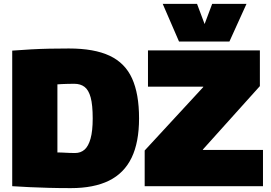

<svg xmlns="http://www.w3.org/2000/svg" viewBox="-20 -960 1399 990"><path d="M345 10Q282 10 230 8.5Q178 7 132.5 5Q87 3 43 0V-699Q95 -703 141 -705.5Q187 -708 234 -709Q281 -710 335 -710Q466 -710 545.5 -672.5Q625 -635 661 -555.5Q697 -476 697 -350Q697 -226 658.5 -146.5Q620 -67 542 -28.5Q464 10 345 10ZM367 -171Q396 -171 416 -188.5Q436 -206 447 -245.5Q458 -285 458 -349Q458 -419 447.5 -457.5Q437 -496 416 -512Q395 -528 363 -528Q344 -528 328 -527.5Q312 -527 299 -526.5Q286 -526 276 -525V-174Q288 -174 298 -173.5Q308 -173 318 -172.5Q328 -172 339.5 -171.5Q351 -171 367 -171ZM726 0V-184L1028 -511V-513H743V-700H1320V-516L1026 -189V-187H1336V0ZM1251 -940 1163 -746H903L819 -940H996L1035 -836L1074 -940Z"/></svg>

Font: Georama ExtraCondensed Thin Black
Style: Regular
Weight: 900
Version: Version 1.001